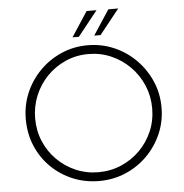

<svg xmlns="http://www.w3.org/2000/svg" viewBox="-60 -958 981 1023"><g transform="rotate(-5 431.0 -446.0)"><path d="M68 -354Q68 -429 96 -494.5Q124 -560 174 -610.5Q224 -661 289.5 -689.5Q355 -718 430 -718Q505 -718 571 -689.5Q637 -661 687 -610.5Q737 -560 765.5 -494.5Q794 -429 794 -354Q794 -279 765.5 -213.5Q737 -148 687 -98Q637 -48 571 -20Q505 8 430 8Q355 8 289.5 -19Q224 -46 174 -95Q124 -144 96 -210Q68 -276 68 -354ZM118 -353Q118 -288 142 -231Q166 -174 209 -131Q252 -88 308.5 -63.5Q365 -39 429 -39Q495 -39 552 -63.5Q609 -88 652 -131Q695 -174 719.5 -231Q744 -288 744 -354Q744 -419 719.5 -476.5Q695 -534 652 -577.5Q609 -621 552 -646Q495 -671 430 -671Q364 -671 307 -645.5Q250 -620 207.5 -576Q165 -532 141.5 -474.5Q118 -417 118 -353ZM494 -900 388 -767H354L441 -900ZM610 -899 504 -766H470L557 -899Z"/></g></svg>

Font: Josefin Sans Thin Light
Style: Regular
Weight: 300
Version: Version 2.000